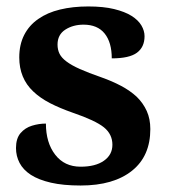

<svg xmlns="http://www.w3.org/2000/svg" viewBox="-20 -568 528 598"><path d="M231 9.8Q176.8 9.8 138.7 1Q100.6 -7.8 76.2 -23.4Q52.2 -39.1 41 -60.5Q29.8 -82 29.8 -106.9Q29.8 -136.7 43.9 -153.3Q58.1 -169.9 79.6 -176.5Q101.1 -183.1 123 -183.1Q123 -123.5 151.9 -86.2Q180.7 -48.8 231 -48.8Q277.3 -48.8 303.7 -67.4Q330.1 -85.9 330.1 -117.2Q330.1 -149.9 303.7 -171.4Q276.9 -192.9 207 -216.8Q166.5 -231 135.7 -246.8Q105 -262.7 83.5 -283.2Q40 -324.2 40 -389.2Q40 -429.2 55.4 -459.2Q70.8 -489.3 99.1 -508.8Q127.4 -528.8 167 -538.3Q206.5 -547.9 254.9 -547.9Q302.2 -547.9 335.4 -539.8Q368.7 -531.7 389.6 -518.6Q410.6 -505.4 420.4 -488.8Q430.2 -472.2 430.2 -455.1Q430.2 -421.4 406.5 -403.8Q382.8 -386.2 328.1 -386.2Q328.1 -436 305.9 -463.6Q283.7 -491.2 240.2 -491.2Q207.5 -491.2 183.3 -475.6Q159.2 -460 159.2 -429.2Q159.2 -413.1 165.5 -400.4Q171.9 -387.7 187 -376.5Q202.6 -364.7 228.8 -353Q254.9 -341.3 295.9 -327.1Q329.1 -315.4 357.2 -300.5Q385.3 -285.6 405.8 -266.6Q425.8 -247.1 437 -222.4Q448.2 -197.8 448.2 -166Q448.2 -82 391.6 -36.6Q334 9.8 231 9.8Z"/></svg>

Font: Koh Santepheap
Style: Bold
Weight: 700
Designer: Danh Hong
Version: Version 2.002; ttfautohint (v1.8.3)